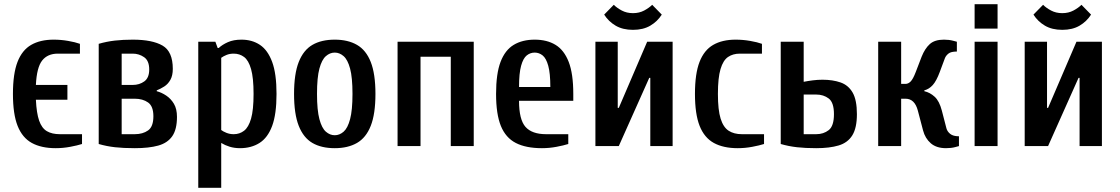

<svg xmlns="http://www.w3.org/2000/svg" viewBox="-20 -700 5365 920"><path d="M247 10Q178 10 132.5 -15Q87 -40 64.5 -96.5Q42 -153 42 -250Q42 -347 64 -403.5Q86 -460 129.5 -485Q173 -510 237 -510Q272 -510 306.5 -504Q341 -498 363 -490V-443H257Q208 -443 182 -410Q156 -377 152 -293H303V-222H152Q155 -158 167.5 -122Q180 -86 204.5 -71.5Q229 -57 267 -57H373V-10Q351 -3 316.5 3.5Q282 10 247 10Z M626 10Q571 10 531 5.5Q491 1 453 -10V-490Q491 -501 530 -505.5Q569 -510 616 -510Q710 -510 759 -481.5Q808 -453 808 -370Q808 -338 796.5 -317.5Q785 -297 767 -285.5Q749 -274 731 -267V-263Q754 -257 776.5 -242Q799 -227 813.5 -202.5Q828 -178 828 -140Q828 -80 805.5 -47.5Q783 -15 738.5 -2.5Q694 10 626 10ZM563 -57H626Q664 -57 689.5 -75Q715 -93 715 -143Q715 -191 689.5 -209Q664 -227 626 -227H563ZM563 -293H616Q648 -293 671.5 -310Q695 -327 695 -367Q695 -409 670.5 -426Q646 -443 616 -443H563Z M930 200V-500H1012L1023 -470H1028Q1045 -486 1072 -498Q1099 -510 1137 -510Q1188 -510 1225.5 -485Q1263 -460 1284 -403.5Q1305 -347 1305 -250Q1305 -153 1284 -96.5Q1263 -40 1223.5 -15Q1184 10 1130 10Q1103 10 1080.5 3Q1058 -4 1040 -15V200ZM1100 -57Q1128 -57 1149.5 -73.5Q1171 -90 1183 -131.5Q1195 -173 1195 -250Q1195 -327 1183 -369Q1171 -411 1149.5 -427Q1128 -443 1100 -443Q1081 -443 1066 -437Q1051 -431 1040 -423V-77Q1049 -70 1065 -63.5Q1081 -57 1100 -57Z M1584 10Q1520 10 1477 -15Q1434 -40 1411.5 -97Q1389 -154 1389 -250Q1389 -346 1411.5 -403Q1434 -460 1477 -485Q1520 -510 1584 -510Q1647 -510 1690.5 -485Q1734 -460 1756.5 -403Q1779 -346 1779 -250Q1779 -154 1756.5 -97Q1734 -40 1690.5 -15Q1647 10 1584 10ZM1584 -52Q1607 -52 1626.5 -69Q1646 -86 1657.5 -129Q1669 -172 1669 -250Q1669 -329 1657.5 -371.5Q1646 -414 1626.5 -431Q1607 -448 1584 -448Q1561 -448 1541.5 -431Q1522 -414 1510.5 -371.5Q1499 -329 1499 -250Q1499 -172 1510.5 -129Q1522 -86 1541.5 -69Q1561 -52 1584 -52Z M1885 0V-500H2250V0H2140V-428H1995V0Z M2577 10Q2500 10 2451.5 -15Q2403 -40 2380 -96.5Q2357 -153 2357 -250Q2357 -347 2378.5 -403.5Q2400 -460 2441.5 -485Q2483 -510 2542 -510Q2601 -510 2642 -485Q2683 -460 2705 -403.5Q2727 -347 2727 -250V-217H2467Q2467 -127 2498 -92Q2529 -57 2597 -57H2703V-10Q2681 -3 2646.5 3.5Q2612 10 2577 10ZM2467 -283H2617Q2617 -349 2607 -385Q2597 -421 2580 -434.5Q2563 -448 2542 -448Q2521 -448 2504 -434.5Q2487 -421 2477 -385Q2467 -349 2467 -283Z M2833 0V-500H2940V-183H2945L3081 -500H3203V0H3096V-327H3091L2945 0ZM3013 -557Q2964 -557 2930 -577Q2896 -597 2875 -630L2921 -677Q2936 -662 2959.5 -649.5Q2983 -637 3013 -637Q3043 -637 3066.5 -649.5Q3090 -662 3105 -677L3151 -630Q3130 -597 3096 -577Q3062 -557 3013 -557Z M3515 10Q3446 10 3400.5 -15Q3355 -40 3332.5 -96.5Q3310 -153 3310 -250Q3310 -347 3332 -403.5Q3354 -460 3397.5 -485Q3441 -510 3505 -510Q3540 -510 3574.5 -504Q3609 -498 3631 -490V-443H3525Q3492 -443 3468.5 -427Q3445 -411 3432.5 -369Q3420 -327 3420 -250Q3420 -173 3433 -131.5Q3446 -90 3471.5 -73.5Q3497 -57 3535 -57H3641V-10Q3619 -3 3584.5 3.5Q3550 10 3515 10Z M3891 10Q3839 10 3799 5.5Q3759 1 3721 -10V-500H3831V-308Q3851 -312 3874.5 -315Q3898 -318 3921 -318Q3970 -318 4007.5 -305Q4045 -292 4065.5 -256.5Q4086 -221 4086 -153Q4086 -87 4064 -51.5Q4042 -16 3998.5 -3Q3955 10 3891 10ZM3831 -57H3891Q3926 -57 3951 -76.5Q3976 -96 3976 -153Q3976 -209 3951 -228Q3926 -247 3891 -247H3831Z M4513 10Q4467 10 4440 -13.5Q4413 -37 4403 -75L4378 -170Q4363 -227 4319 -227H4298V0H4188V-500H4298V-298H4319Q4332 -298 4343.5 -309.5Q4355 -321 4368 -355L4396 -428Q4412 -468 4435.5 -489Q4459 -510 4503 -510Q4527 -510 4546 -505Q4565 -500 4565 -500V-453Q4537 -453 4525 -443.5Q4513 -434 4508 -422L4483 -355Q4467 -312 4449.5 -292.5Q4432 -273 4409 -267V-263Q4436 -257 4458.5 -236.5Q4481 -216 4493 -170L4515 -85Q4519 -70 4533 -58.5Q4547 -47 4575 -47V0Q4575 0 4556.5 5Q4538 10 4513 10Z M4650 0V-500H4760V0ZM4650 -563V-680H4760V-563Z M4890 0V-500H4997V-183H5002L5138 -500H5260V0H5153V-327H5148L5002 0ZM5070 -557Q5021 -557 4987 -577Q4953 -597 4932 -630L4978 -677Q4993 -662 5016.5 -649.5Q5040 -637 5070 -637Q5100 -637 5123.5 -649.5Q5147 -662 5162 -677L5208 -630Q5187 -597 5153 -577Q5119 -557 5070 -557Z"/></svg>

Font: Cuprum SemiBold
Style: Regular
Weight: 600
Designer: Jovanny Lemonad
Foundry: Jovanny Lemonad
Version: Version 3.000